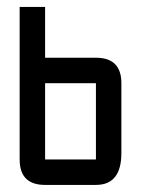

<svg xmlns="http://www.w3.org/2000/svg" viewBox="-20 -618 406 553"><path d="M36.6 -598.1H109.9V-451.7H256.3Q329.6 -451.7 329.6 -378.4V-177.2Q329.6 -85.4 256.3 -85.4H109.9Q36.6 -85.4 36.6 -158.7ZM256.3 -378.4H109.9V-158.7H256.3Z"/></svg>

Font: BabelStone Khitan Seal Glyphs
Style: Regular
Weight: 400
Designer: Andrew West
Foundry: BabelStone
Version: Version 1.004